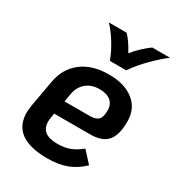

<svg xmlns="http://www.w3.org/2000/svg" viewBox="-171 -799 837 914"><g transform="rotate(30 247.5 -341.5)"><path d="M147 -169Q144 -156 144 -143Q144 -72 233 -72Q272 -72 301 -82.5Q330 -93 362 -119L417 -59Q379 -22 334 -5Q289 12 228 12Q34 12 34 -129Q34 -141 38 -169L64 -315Q78 -393 135.5 -437Q193 -481 284 -481Q370 -481 420.5 -441Q471 -401 471 -330Q471 -255 441.5 -222Q412 -189 347 -189H150ZM171 -307 164 -264H303Q334 -264 348.5 -277.5Q363 -291 363 -328Q363 -362 341.5 -380Q320 -398 279 -398Q235 -398 206.5 -373.5Q178 -349 171 -307ZM158 -695H256Q285 -666 312 -614Q328 -635 351.5 -657Q375 -679 397 -695H495Q462 -671 418 -627Q374 -583 344 -539H254Q238 -584 209.5 -628.5Q181 -673 158 -695Z"/></g></svg>

Font: KoHo SemiBold
Style: Italic
Weight: 600
Italic angle: -10°
Version: Version 1.000; ttfautohint (v1.6)